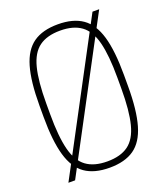

<svg xmlns="http://www.w3.org/2000/svg" viewBox="-137 -837 825 944"><g transform="rotate(-20 275.0 -365.0)"><path d="M58 10 457 -740H492L93 10ZM275 10Q195 10 146.5 -24Q98 -58 76 -134Q54 -210 54 -335V-395Q54 -521 76 -596.5Q98 -672 146.5 -706Q195 -740 275 -740Q355 -740 403.5 -706Q452 -672 474 -596.5Q496 -521 496 -395V-335Q496 -210 474 -134Q452 -58 403.5 -24Q355 10 275 10ZM275 -23Q344 -23 385 -53Q426 -83 443.5 -151.5Q461 -220 461 -336V-394Q461 -510 443.5 -578.5Q426 -647 385 -677Q344 -707 275 -707Q206 -707 165 -677Q124 -647 106.5 -578.5Q89 -510 89 -394V-336Q89 -220 106.5 -151.5Q124 -83 165 -53Q206 -23 275 -23Z"/></g></svg>

Font: M PLUS Code Latin SemiExpanded ExtraLight
Style: Regular
Weight: 250
Width: 6
Designer: Coji Morishita
Foundry: UNDERFOREST DESIGN
Version: Version 1.002; ttfautohint (v1.8.3)